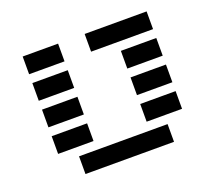

<svg xmlns="http://www.w3.org/2000/svg" viewBox="-116 -839 1111 995"><g transform="rotate(-20 439.5 -342.0)"><path d="M97.7 -585.9V-683.6H293V-585.9ZM781.2 -683.6V-585.9H439.5V-683.6ZM97.7 -439.5V-537.1H293V-439.5ZM585.9 -439.5V-537.1H781.2V-439.5ZM97.7 -293V-390.6H293V-293ZM585.9 -293V-390.6H781.2V-293ZM97.7 -146.5V-244.1H293V-146.5ZM585.9 -146.5V-244.1H781.2V-146.5ZM195.3 0V-97.7H683.6V0Z"/></g></svg>

Font: Trigram
Style: Regular
Weight: 400
Designer: GGBotNet
Foundry: GGBotNet
Version: 1.05